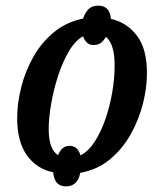

<svg xmlns="http://www.w3.org/2000/svg" viewBox="-20 -608 561 682"><path d="M214 54Q173 54 169 4Q110 -8 75.5 -56.5Q41 -105 41 -188Q41 -241 55.5 -298.5Q70 -356 99 -407Q128 -458 172 -494Q216 -530 275 -542Q282 -563 294.5 -575.5Q307 -588 329 -588Q370 -588 374 -541Q429 -529 465.5 -482.5Q502 -436 502 -348Q502 -296 487.5 -239Q473 -182 444 -130.5Q415 -79 370.5 -42Q326 -5 265 6Q256 54 214 54ZM266 -56Q295 -71 317.5 -106.5Q340 -142 355.5 -188Q371 -234 379 -282Q387 -330 387 -369Q388 -412 379.5 -439Q371 -466 356 -477Q347 -461 336.5 -454.5Q326 -448 312 -448Q286 -448 275 -479Q247 -464 224.5 -425.5Q202 -387 186 -337.5Q170 -288 161.5 -238Q153 -188 153 -149Q153 -78 186 -57Q194 -75 204 -82.5Q214 -90 227 -90Q256 -90 266 -56Z"/></svg>

Font: Noto Serif ExtraCondensed SemiBold
Style: Italic
Weight: 600
Width: 2
Italic angle: -12°
Designer: Monotype Design Team
Foundry: Monotype Imaging Inc.
Version: Version 2.013